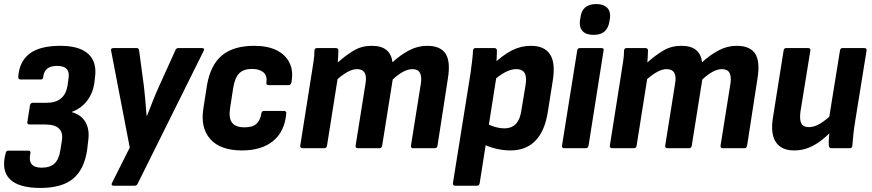

<svg xmlns="http://www.w3.org/2000/svg" viewBox="-33 -731 4299 947"><path d="M166 196Q59 196 15.5 152.5Q-28 109 -5 24Q-2 12 8 12H106Q119 12 117 24Q109 60 122.5 78Q136 96 172 96Q214 96 236 75.5Q258 55 265 8L272 -36Q279 -77 258 -97Q237 -117 190 -117H112Q106 -117 103.5 -120.5Q101 -124 102 -130L115 -212Q116 -217 119.5 -220.5Q123 -224 127 -224H197Q241 -224 267 -245Q293 -266 300 -308L304 -337Q311 -373 297 -389.5Q283 -406 249 -406Q217 -406 200 -392.5Q183 -379 180 -351Q180 -339 168 -339H68Q57 -339 57 -352Q62 -427 112.5 -466Q163 -505 265 -505Q360 -505 403.5 -464Q447 -423 435 -345L432 -319Q424 -269 395.5 -232.5Q367 -196 321 -179V-178Q368 -165 389 -128Q410 -91 402 -37L397 7Q383 104 328 150Q273 196 166 196Z M527 185Q514 185 519 172L607 -3L515 -481Q512 -494 527 -494H641Q651 -494 653 -483L677 -304Q681 -270 684 -234Q687 -198 690 -160H692Q707 -198 721 -233.5Q735 -269 750 -302L832 -483Q836 -494 847 -494H964Q970 -494 972.5 -490.5Q975 -487 972 -481L647 173Q642 185 632 185Z M1161 11Q1054 11 1004.5 -44.5Q955 -100 970 -196L988 -311Q1005 -410 1061.5 -457.5Q1118 -505 1221 -505Q1288 -505 1332.5 -482.5Q1377 -460 1396 -419Q1415 -378 1404 -323Q1401 -311 1390 -311H1293Q1279 -311 1281 -323Q1286 -357 1266.5 -374Q1247 -391 1210 -391Q1168 -391 1146.5 -369Q1125 -347 1117 -296L1102 -199Q1094 -149 1111.5 -126Q1129 -103 1173 -103Q1213 -103 1232 -120.5Q1251 -138 1256 -171Q1258 -184 1269 -184H1367Q1380 -184 1379 -171Q1371 -82 1314 -35.5Q1257 11 1161 11Z M1460 0Q1446 0 1448 -13L1504 -367Q1509 -399 1513.5 -428Q1518 -457 1518 -482Q1519 -494 1531 -494H1623Q1635 -494 1636 -483Q1636 -469 1635 -454.5Q1634 -440 1633 -423Q1672 -458 1711.5 -481.5Q1751 -505 1800 -505Q1848 -505 1873 -484.5Q1898 -464 1903 -424Q1942 -460 1984.5 -482.5Q2027 -505 2074 -505Q2139 -505 2164.5 -466.5Q2190 -428 2176 -343L2125 -13Q2123 0 2112 0H2005Q1992 0 1994 -13L2043 -320Q2048 -354 2038 -372Q2028 -390 2001 -390Q1979 -390 1955 -377Q1931 -364 1904 -339L1852 -13Q1850 0 1839 0H1733Q1719 0 1721 -13L1770 -320Q1776 -354 1765.5 -372Q1755 -390 1728 -390Q1707 -390 1683.5 -377.5Q1660 -365 1632 -341L1580 -13Q1578 0 1567 0Z M2484 11Q2448 11 2410 1.5Q2372 -8 2349 -22L2362 -124Q2382 -113 2407 -105.5Q2432 -98 2455 -98Q2491 -98 2512 -120.5Q2533 -143 2539 -189L2559 -310Q2566 -352 2554.5 -371Q2543 -390 2513 -390Q2487 -390 2458 -374.5Q2429 -359 2392 -326L2395 -411Q2448 -460 2492 -482.5Q2536 -505 2585 -505Q2652 -505 2679.5 -463.5Q2707 -422 2694 -337L2669 -179Q2654 -84 2607.5 -36.5Q2561 11 2484 11ZM2212 185Q2200 185 2201 172L2288 -371Q2292 -402 2295.5 -430Q2299 -458 2300 -481Q2301 -494 2313 -494H2405Q2417 -494 2418 -482Q2418 -468 2417 -446.5Q2416 -425 2414 -409L2416 -356L2333 172Q2331 185 2320 185Z M2751 0Q2737 0 2739 -13L2814 -482Q2816 -494 2827 -494H2933Q2947 -494 2944 -482L2870 -13Q2867 0 2857 0ZM2895 -559Q2859 -559 2841.5 -576.5Q2824 -594 2827 -627L2830 -644Q2833 -676 2852.5 -693.5Q2872 -711 2908 -711Q2943 -711 2961 -693.5Q2979 -676 2976 -644L2973 -627Q2969 -595 2950 -577Q2931 -559 2895 -559Z M2987 0Q2973 0 2975 -13L3031 -367Q3036 -399 3040.5 -428Q3045 -457 3045 -482Q3046 -494 3058 -494H3150Q3162 -494 3163 -483Q3163 -469 3162 -454.5Q3161 -440 3160 -423Q3199 -458 3238.5 -481.5Q3278 -505 3327 -505Q3375 -505 3400 -484.5Q3425 -464 3430 -424Q3469 -460 3511.5 -482.5Q3554 -505 3601 -505Q3666 -505 3691.5 -466.5Q3717 -428 3703 -343L3652 -13Q3650 0 3639 0H3532Q3519 0 3521 -13L3570 -320Q3575 -354 3565 -372Q3555 -390 3528 -390Q3506 -390 3482 -377Q3458 -364 3431 -339L3379 -13Q3377 0 3366 0H3260Q3246 0 3248 -13L3297 -320Q3303 -354 3292.5 -372Q3282 -390 3255 -390Q3234 -390 3210.5 -377.5Q3187 -365 3159 -341L3107 -13Q3105 0 3094 0Z M3884 11Q3821 11 3793.5 -30.5Q3766 -72 3780 -155L3832 -482Q3834 -494 3845 -494H3952Q3966 -494 3964 -482L3915 -180Q3910 -140 3919.5 -122Q3929 -104 3957 -104Q3985 -104 4015 -123Q4045 -142 4078 -174L4074 -89Q4048 -62 4018.5 -39Q3989 -16 3956 -2.5Q3923 11 3884 11ZM4068 0Q4056 0 4055 -13Q4054 -30 4055.5 -50.5Q4057 -71 4060 -91L4055 -141L4110 -482Q4112 -494 4123 -494H4230Q4243 -494 4241 -481L4184 -127Q4179 -96 4176 -67.5Q4173 -39 4171 -13Q4171 0 4158 0Z"/></svg>

Font: Sofia Sans Semi Condensed ExtraBold
Style: Italic
Weight: 800
Italic angle: -9°
Version: Version 4.100